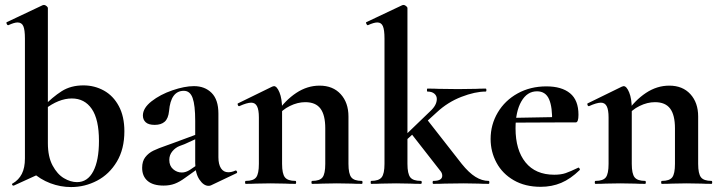

<svg xmlns="http://www.w3.org/2000/svg" viewBox="-20 -745 2920 778"><path d="M110 -48 174 -165Q174 -110 193 -74.5Q212 -39 239 -23Q266 -7 292 -7Q335 -7 358 -51Q381 -95 381 -174Q381 -261 352 -303.5Q323 -346 271 -346Q218 -346 161 -302L152 -310Q193 -352 230 -375.5Q267 -399 318 -399Q363 -399 401 -378Q439 -357 461.5 -315Q484 -273 484 -213Q484 -141 453.5 -90Q423 -39 373.5 -13Q324 13 268 13Q225 13 184 -2.5Q143 -18 110 -48ZM34 7Q30 7 29 3Q28 -1 32 -2Q56 -16 68.5 -40.5Q81 -65 81 -103V-589Q81 -624 74.5 -639Q68 -654 51 -654Q38 -654 14 -643H13Q9 -643 7 -648.5Q5 -654 7 -655L153 -724L158 -725Q163 -725 168.5 -720.5Q174 -716 174 -712V-56L36 7Z M825 8Q805 8 788 -17.5Q771 -43 771 -85V-255Q771 -319 760.5 -348Q750 -377 725 -377Q672 -377 665 -295Q662 -265 647.5 -252Q633 -239 607 -239Q582 -239 570.5 -249.5Q559 -260 559 -277Q559 -307 594 -334.5Q629 -362 678.5 -379Q728 -396 766 -396Q810 -396 837.5 -368.5Q865 -341 865 -285V-108Q865 -79 875.5 -63Q886 -47 905 -47Q919 -47 934 -54H935Q939 -54 940.5 -49.5Q942 -45 938 -43L835 6Q831 8 825 8ZM556 -65Q556 -92 569 -108.5Q582 -125 601.5 -134.5Q621 -144 656 -156L681 -165L781 -202L785 -187L728 -161Q725 -160 708 -153.5Q691 -147 678.5 -132Q666 -117 666 -97Q666 -73 681.5 -59.5Q697 -46 717 -46Q733 -46 750 -57L800 -91L801 -75L731 -25Q708 -8 688 -0.5Q668 7 643 7Q600 7 578 -12Q556 -31 556 -65Z M1245 -12Q1276 -12 1287 -26.5Q1298 -41 1298 -81V-225Q1298 -279 1278.5 -305Q1259 -331 1217 -331Q1186 -331 1154.5 -315.5Q1123 -300 1105 -275L1100 -287Q1136 -339 1180.5 -368.5Q1225 -398 1275 -398Q1329 -398 1360.5 -363.5Q1392 -329 1392 -273V-81Q1392 -41 1403.5 -26.5Q1415 -12 1446 -12Q1449 -12 1449 -6Q1449 0 1446 0Q1420 0 1405 -1L1345 -2L1287 -1Q1271 0 1245 0Q1242 0 1242 -6Q1242 -12 1245 -12ZM976 -12Q1007 -12 1018 -26.5Q1029 -41 1029 -81V-269Q1029 -300 1021.5 -314.5Q1014 -329 998 -329Q981 -329 950 -315H948Q945 -315 943.5 -320Q942 -325 944 -326L1083 -394Q1089 -396 1090 -396Q1102 -396 1112.5 -370.5Q1123 -345 1123 -303V-81Q1123 -41 1134.5 -26.5Q1146 -12 1177 -12Q1180 -12 1180 -6Q1180 0 1177 0Q1151 0 1136 -1L1076 -2L1017 -1Q1002 0 976 0Q973 0 973 -6Q973 -12 976 -12Z M1484 -12Q1515 -12 1526.5 -26.5Q1538 -41 1538 -81V-589Q1538 -624 1531.5 -639Q1525 -654 1509 -654Q1495 -654 1471 -643H1470Q1467 -643 1464.5 -648.5Q1462 -654 1464 -655L1610 -724L1615 -725Q1620 -725 1625.5 -720.5Q1631 -716 1631 -712V-81Q1631 -41 1642.5 -26.5Q1654 -12 1685 -12Q1689 -12 1689 -6Q1689 0 1685 0Q1659 0 1643 -1L1585 -2L1525 -1Q1510 0 1484 0Q1482 0 1482 -6Q1482 -12 1484 -12ZM1736 -12Q1772 -12 1772 -33Q1772 -44 1764 -53L1643 -208L1711 -260L1851 -81Q1880 -45 1906.5 -28.5Q1933 -12 1960 -12Q1963 -12 1963 -6Q1963 0 1960 0Q1934 0 1919 -1L1859 -2L1782 -1Q1765 0 1736 0Q1733 0 1733 -6Q1733 -12 1736 -12ZM1589 -165 1724 -295Q1750 -319 1750 -344Q1750 -357 1740 -365.5Q1730 -374 1712 -374Q1710 -374 1710 -380Q1710 -386 1712 -386Q1741 -386 1757 -385L1836 -384L1909 -385Q1923 -386 1948 -386Q1951 -386 1951 -380Q1951 -374 1948 -374Q1905 -374 1849.5 -352.5Q1794 -331 1750 -290L1595 -149Z M1968 -182Q1968 -240 1997 -289Q2026 -338 2077.5 -366.5Q2129 -395 2194 -395Q2256 -395 2290 -367Q2324 -339 2324 -280Q2324 -249 2313 -249H2217Q2219 -310 2205 -342.5Q2191 -375 2156 -375Q2116 -375 2092.5 -334Q2069 -293 2069 -225Q2069 -137 2109.5 -87Q2150 -37 2226 -37Q2253 -37 2272 -43.5Q2291 -50 2322 -65L2324 -66Q2326 -66 2328.5 -62Q2331 -58 2329 -56Q2292 -20 2254 -4Q2216 12 2171 12Q2108 12 2062 -14.5Q2016 -41 1992 -85.5Q1968 -130 1968 -182ZM2033 -267 2252 -271V-249L2034 -248Z M2662 -12Q2693 -12 2704 -26.5Q2715 -41 2715 -81V-225Q2715 -279 2695.5 -305Q2676 -331 2634 -331Q2603 -331 2571.5 -315.5Q2540 -300 2522 -275L2517 -287Q2553 -339 2597.5 -368.5Q2642 -398 2692 -398Q2746 -398 2777.5 -363.5Q2809 -329 2809 -273V-81Q2809 -41 2820.5 -26.5Q2832 -12 2863 -12Q2866 -12 2866 -6Q2866 0 2863 0Q2837 0 2822 -1L2762 -2L2704 -1Q2688 0 2662 0Q2659 0 2659 -6Q2659 -12 2662 -12ZM2393 -12Q2424 -12 2435 -26.5Q2446 -41 2446 -81V-269Q2446 -300 2438.5 -314.5Q2431 -329 2415 -329Q2398 -329 2367 -315H2365Q2362 -315 2360.5 -320Q2359 -325 2361 -326L2500 -394Q2506 -396 2507 -396Q2519 -396 2529.5 -370.5Q2540 -345 2540 -303V-81Q2540 -41 2551.5 -26.5Q2563 -12 2594 -12Q2597 -12 2597 -6Q2597 0 2594 0Q2568 0 2553 -1L2493 -2L2434 -1Q2419 0 2393 0Q2390 0 2390 -6Q2390 -12 2393 -12Z"/></svg>

Font: Cormorant Garamond
Style: Bold
Weight: 700
Designer: Christian Thalmann (Catharsis Fonts)
Foundry: Catharsis Fonts
Version: Version 4.000